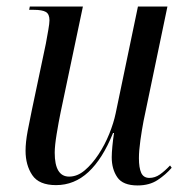

<svg xmlns="http://www.w3.org/2000/svg" viewBox="-20 -556 565 586"><path d="M400 10Q355 10 338 -15Q321 -40 321 -76Q321 -89 323 -110Q325 -131 328 -150H325Q293 -71 250 -31Q207 9 151 9Q99 9 78.5 -21.5Q58 -52 58 -96Q58 -122 64.5 -156.5Q71 -191 77 -219L120 -423Q124 -445 127.5 -465Q131 -485 131 -494Q131 -513 120 -519.5Q109 -526 83 -526H69L71 -536H233L165 -213Q159 -184 153 -147.5Q147 -111 147 -90Q147 -17 191 -17Q216 -17 238.5 -36Q261 -55 280.5 -84.5Q300 -114 313.5 -147.5Q327 -181 333 -210L401 -536H491L418 -186Q413 -160 408.5 -128Q404 -96 404 -73Q404 -44 411 -28.5Q418 -13 436 -13Q453 -13 468 -23.5Q483 -34 499 -51L504 -44Q486 -23 461 -6.5Q436 10 400 10Z"/></svg>

Font: Noto Serif Display Condensed
Style: Italic
Weight: 400
Width: 3
Italic angle: -12°
Designer: Monotype Design Team
Foundry: Monotype Imaging Inc.
Version: Version 2.009